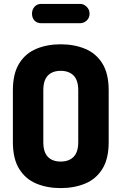

<svg xmlns="http://www.w3.org/2000/svg" viewBox="-20 -958 623 984"><path d="M291 6Q222 6 166.5 -17Q111 -40 78.5 -92Q46 -144 46 -230V-495Q46 -581 78.5 -633Q111 -685 166.5 -708Q222 -731 291 -731Q360 -731 416 -708Q472 -685 504.5 -633Q537 -581 537 -495V-230Q537 -144 504.5 -92Q472 -40 416 -17Q360 6 291 6ZM291 -130Q333 -130 357 -154Q381 -178 381 -230V-495Q381 -547 357 -571Q333 -595 291 -595Q249 -595 225.5 -571Q202 -547 202 -495V-230Q202 -178 225.5 -154Q249 -130 291 -130ZM191 -839Q170 -839 157 -852.5Q144 -866 144 -888Q144 -909 157 -923.5Q170 -938 191 -938H391Q409 -938 424 -923.5Q439 -909 439 -888Q439 -866 424 -852.5Q409 -839 391 -839Z"/></svg>

Font: Dosis ExtraBold
Style: Regular
Weight: 800
Designer: EdgarTolentino, PabloImpallari, IginoMarini
Foundry: EdgarTolentino, PabloImpallari, IginoMarini
Version: Version 3.001; ttfautohint (v1.8.2)